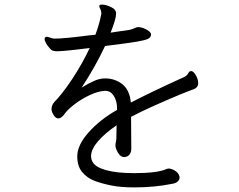

<svg xmlns="http://www.w3.org/2000/svg" viewBox="-20 -788 1040 835"><path d="M763 -377Q701 -351 647.5 -327Q594 -303 550 -280L551 -142Q551 -126 543.5 -116Q536 -106 521 -105H519Q504 -105 493 -124Q482 -143 482 -155Q482 -162 484 -171Q486 -180 486 -186L487 -243Q437 -209 407 -174.5Q377 -140 376 -110Q376 -73 418 -56Q460 -39 525 -36L563 -35Q663 -35 702 -52Q706 -54 709 -54.5Q712 -55 714 -55Q725 -55 740.5 -46Q756 -37 760 -22Q761 -20 761 -16Q761 -6 752.5 1.5Q744 9 731 11Q653 27 565 27Q505 27 466 19Q421 10 390 -2Q359 -14 337.5 -39.5Q316 -65 316 -108Q316 -157 365.5 -212.5Q415 -268 489 -310V-316Q489 -349 475 -371Q461 -393 438 -393H437Q408 -392 371.5 -375Q335 -358 303.5 -334Q272 -310 259 -290Q254 -283 247 -278Q240 -273 234 -273Q222 -273 213 -288Q204 -303 204 -312Q204 -330 216 -344Q250 -378 293.5 -443.5Q337 -509 370 -579Q265 -566 230 -565Q219 -565 211.5 -567Q204 -569 198 -576Q174 -603 174 -619Q174 -623 177 -626Q181 -628 184 -628Q188 -628 199 -624Q210 -620 216 -620Q259 -620 366 -634L395 -637Q413 -686 420 -725L421 -731Q421 -734 419 -742Q418 -746 415 -751.5Q412 -757 412 -760Q412 -765 414 -766.5Q416 -768 423 -768Q440 -768 462.5 -757.5Q485 -747 485 -729Q485 -706 461 -646L501 -652Q541 -657 547 -659Q555 -661 561.5 -664Q568 -667 574 -669Q576 -670 582 -670Q598 -670 617 -659.5Q636 -649 637 -639Q637 -626 624.5 -619.5Q612 -613 573.5 -606.5Q535 -600 437 -588Q393 -495 335 -407Q366 -426 390 -436.5Q414 -447 437 -447H440Q482 -446 513 -421Q544 -396 549 -342Q636 -387 761 -444Q766 -446 778 -451.5Q790 -457 796 -465Q797 -467 800 -472Q803 -477 807 -478L811 -479Q821 -479 831.5 -461Q842 -443 842 -426Q842 -409 825 -401L788 -387Q783 -385 763 -377Z"/></svg>

Font: Iansui
Style: Regular
Weight: 400
Designer: But Ko / Fontworks Inc.
Foundry: zi-hi.com / Fontworks Inc.
Version: Version 1.002